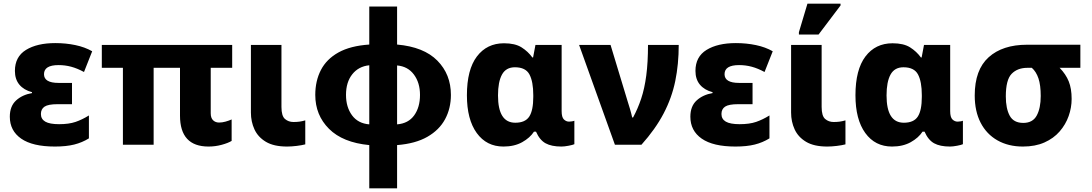

<svg xmlns="http://www.w3.org/2000/svg" viewBox="-20 -796 6004 1056"><path d="M282 10Q159 10 96.5 -33.5Q34 -77 34 -154Q34 -212 68.5 -243.5Q103 -275 156 -284V-289Q111 -301 86.5 -330.5Q62 -360 62 -406Q62 -484 123 -521.5Q184 -559 284 -559Q342 -559 394.5 -548Q447 -537 487 -514L442 -400Q405 -420 371.5 -429Q338 -438 302 -438Q222 -438 222 -388Q222 -340 302 -340H376V-223H297Q245 -223 225 -209.5Q205 -196 205 -169Q205 -141 229 -127Q253 -113 305 -113Q359 -113 395.5 -125.5Q432 -138 469 -161V-35Q432 -12 388 -1Q344 10 282 10Z M1127 10Q970 10 970 -160V-423H825V0H656V-423H540V-549H1257V-423H1139V-173Q1139 -147 1152 -134.5Q1165 -122 1185 -122Q1202 -122 1220 -127Q1238 -132 1254 -139V-21Q1234 -9 1199 0.5Q1164 10 1127 10Z M1559 10Q1486 10 1442.5 -16Q1399 -42 1379.5 -84.5Q1360 -127 1360 -177V-549H1528V-208Q1528 -158 1547.5 -141.5Q1567 -125 1594 -125Q1612 -125 1627 -127Q1642 -129 1659 -134V-2Q1640 3 1611.5 6.5Q1583 10 1559 10Z M2011 240V2Q1865 -12 1789.5 -87.5Q1714 -163 1714 -274Q1714 -351 1745 -411Q1776 -471 1841.5 -507.5Q1907 -544 2011 -551V-760H2164V-551Q2311 -538 2385.5 -462.5Q2460 -387 2460 -274Q2460 -200 2428 -140.5Q2396 -81 2330.5 -43.5Q2265 -6 2164 2V240ZM2011 -112V-437Q1952 -431 1917.5 -387.5Q1883 -344 1883 -274Q1883 -207 1916 -162Q1949 -117 2011 -112ZM2164 -112Q2226 -117 2258 -161.5Q2290 -206 2290 -274Q2290 -341 2256.5 -386Q2223 -431 2164 -436Z M2749 10Q2656 10 2602 -64.5Q2548 -139 2548 -272Q2548 -413 2603 -485.5Q2658 -558 2752 -558Q2813 -558 2848.5 -535.5Q2884 -513 2908 -480H2912L2925 -549H3069V-185Q3069 -151 3081.5 -139Q3094 -127 3110 -127Q3116 -127 3125.5 -128.5Q3135 -130 3139 -132V-3Q3131 1 3107.5 5.5Q3084 10 3068 10Q3013 10 2980.5 -8Q2948 -26 2928 -72H2917Q2895 -38 2852 -14Q2809 10 2749 10ZM2814 -121Q2869 -121 2891 -155Q2913 -189 2913 -263V-273Q2913 -347 2892 -386.5Q2871 -426 2812 -426Q2763 -426 2741 -386Q2719 -346 2719 -271Q2719 -121 2814 -121Z M3362 0 3165 -549H3338L3431 -242Q3437 -224 3445 -196.5Q3453 -169 3457 -150H3462Q3488 -198 3506.5 -253.5Q3525 -309 3534.5 -381Q3544 -453 3544 -549H3713Q3713 -443 3694 -350.5Q3675 -258 3630 -172Q3585 -86 3508 0Z M4025 10Q3902 10 3839.5 -33.5Q3777 -77 3777 -154Q3777 -212 3811.5 -243.5Q3846 -275 3899 -284V-289Q3854 -301 3829.5 -330.5Q3805 -360 3805 -406Q3805 -484 3866 -521.5Q3927 -559 4027 -559Q4085 -559 4137.5 -548Q4190 -537 4230 -514L4185 -400Q4148 -420 4114.5 -429Q4081 -438 4045 -438Q3965 -438 3965 -388Q3965 -340 4045 -340H4119V-223H4040Q3988 -223 3968 -209.5Q3948 -196 3948 -169Q3948 -141 3972 -127Q3996 -113 4048 -113Q4102 -113 4138.5 -125.5Q4175 -138 4212 -161V-35Q4175 -12 4131 -1Q4087 10 4025 10Z M4530 10Q4457 10 4413.5 -16Q4370 -42 4350.5 -84.5Q4331 -127 4331 -177V-549H4499V-208Q4499 -158 4518.5 -141.5Q4538 -125 4565 -125Q4583 -125 4598 -127Q4613 -129 4630 -134V-2Q4611 3 4582.5 6.5Q4554 10 4530 10ZM4374 -606V-619L4421 -776H4603V-766L4482 -606Z M4886 10Q4793 10 4739 -64.5Q4685 -139 4685 -272Q4685 -413 4740 -485.5Q4795 -558 4889 -558Q4950 -558 4985.5 -535.5Q5021 -513 5045 -480H5049L5062 -549H5206V-185Q5206 -151 5218.5 -139Q5231 -127 5247 -127Q5253 -127 5262.5 -128.5Q5272 -130 5276 -132V-3Q5268 1 5244.5 5.5Q5221 10 5205 10Q5150 10 5117.5 -8Q5085 -26 5065 -72H5054Q5032 -38 4989 -14Q4946 10 4886 10ZM4951 -121Q5006 -121 5028 -155Q5050 -189 5050 -263V-273Q5050 -347 5029 -386.5Q5008 -426 4949 -426Q4900 -426 4878 -386Q4856 -346 4856 -271Q4856 -121 4951 -121Z M5606 10Q5526 10 5466 -24Q5406 -58 5373.5 -121Q5341 -184 5341 -271Q5341 -412 5417.5 -481Q5494 -550 5629 -550H5922V-423H5808Q5842 -388 5858 -348.5Q5874 -309 5874 -252Q5874 -204 5857.5 -157.5Q5841 -111 5808 -73Q5775 -35 5724.5 -12.5Q5674 10 5606 10ZM5608 -120Q5660 -120 5682 -160.5Q5704 -201 5704 -268Q5704 -328 5691.5 -365Q5679 -402 5655 -423H5631Q5576 -423 5544 -390Q5512 -357 5512 -266Q5512 -199 5533.5 -159.5Q5555 -120 5608 -120Z"/></svg>

Font: Noto Sans ExtraBold
Style: Regular
Weight: 800
Designer: Monotype Design Team
Foundry: Monotype Imaging Inc.
Version: Version 2.007